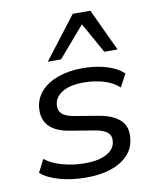

<svg xmlns="http://www.w3.org/2000/svg" viewBox="-85 -824 735 900"><g transform="rotate(-10 282.0 -374.5)"><path d="M255 9Q185 9 127.5 -7Q70 -23 38 -51L69 -112Q93 -93 124 -81.5Q155 -70 189.5 -64Q224 -58 260 -58Q323 -58 361.5 -78.5Q400 -99 404 -135Q408 -162 390 -178.5Q372 -195 328 -202L213 -221Q146 -232 115.5 -266Q85 -300 92 -357Q98 -399 127.5 -431Q157 -463 207.5 -481Q258 -499 324 -499Q365 -499 402 -492Q439 -485 469.5 -471.5Q500 -458 518 -439L485 -379Q454 -407 410 -419.5Q366 -432 317 -432Q252 -432 216 -410Q180 -388 176 -354Q172 -326 188.5 -309Q205 -292 246 -285L360 -266Q430 -254 462.5 -221.5Q495 -189 487 -132Q482 -88 451 -56Q420 -24 370 -7.5Q320 9 255 9ZM169 -557 323 -758H407L501 -557H438L357 -702L232 -557Z"/></g></svg>

Font: Nunito Sans 10pt SemiExpanded
Style: Italic
Weight: 400
Width: 6
Italic angle: -9°
Designer: Vernon Adams
Foundry: Vernon Adams
Version: Version 3.101;gftools[0.9.27]